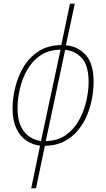

<svg xmlns="http://www.w3.org/2000/svg" viewBox="-20 -780 574 1040"><path d="M197 9Q156 4 122.5 -18.5Q89 -41 68.5 -84.5Q48 -128 48 -194Q48 -247 62.5 -306.5Q77 -366 108 -418Q139 -470 189.5 -502.5Q240 -535 312 -536L359 -760H385L337 -535Q405 -528 446 -480.5Q487 -433 487 -337Q487 -297 479 -250.5Q471 -204 452.5 -158.5Q434 -113 403 -75Q372 -37 327.5 -14Q283 9 223 10L175 240H149ZM308 -511Q243 -510 198.5 -479.5Q154 -449 127 -401Q100 -353 87.5 -298.5Q75 -244 75 -195Q75 -132 94 -94Q113 -56 142 -38Q171 -20 202 -16ZM228 -16Q292 -17 336.5 -48.5Q381 -80 408 -129Q435 -178 447.5 -233Q460 -288 460 -335Q460 -425 423.5 -465Q387 -505 333 -510Z"/></svg>

Font: Noto Sans SemiCondensed Thin
Style: Italic
Weight: 100
Width: 4
Italic angle: -12°
Designer: Monotype Design Team
Foundry: Monotype Imaging Inc.
Version: Version 2.013; ttfautohint (v1.8.4.7-5d5b)